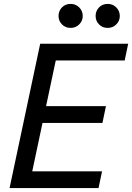

<svg xmlns="http://www.w3.org/2000/svg" viewBox="-20 -964 677 984"><path d="M505 -334H172L190 -420H523ZM619 -654H240L258 -740H637ZM485 0H101L119 -86H503ZM127 0H29L186 -740H284ZM532 -821Q505 -821 487.5 -839Q470 -857 470 -882Q470 -908 487.5 -926Q505 -944 532 -944Q558 -944 576 -926Q594 -908 594 -882Q594 -857 576 -839Q558 -821 532 -821ZM342 -821Q315 -821 297.5 -839Q280 -857 280 -882Q280 -908 297.5 -926Q315 -944 342 -944Q368 -944 386 -926Q404 -908 404 -882Q404 -857 386 -839Q368 -821 342 -821Z"/></svg>

Font: Be Vietnam Pro Variable Thin
Style: Italic
Weight: 100
Italic angle: -12°
Designer: Lam Bao, Tony Le, Vietanh Nguyen
Foundry: Yellow Type Foundry
Version: Version 1.002